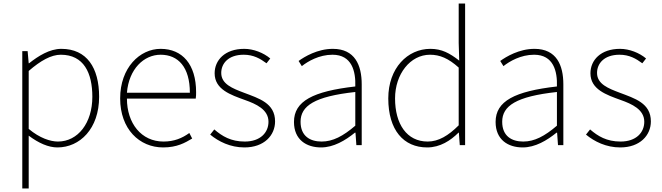

<svg xmlns="http://www.w3.org/2000/svg" viewBox="-20 -814 3711 1077"><path d="M141 -416C208 -474 267 -507 321 -507C450 -507 498 -405 498 -271C498 -124 417 -20 305 -20C263 -20 203 -39 141 -91ZM105 243H141V-53C197 -11 252 13 302 13C428 13 536 -92 536 -271C536 -434 467 -540 324 -540C258 -540 195 -500 143 -459H141L135 -527H105Z M895 13C973 13 1018 -13 1058 -37L1042 -68C1002 -39 957 -20 897 -20C773 -20 692 -122 692 -261H1078C1080 -274 1080 -286 1080 -297C1080 -453 1003 -540 881 -540C764 -540 654 -434 654 -262C654 -90 762 13 895 13ZM692 -294C703 -427 787 -507 881 -507C980 -507 1045 -437 1045 -294Z M1351 13C1462 13 1523 -55 1523 -133C1523 -236 1432 -262 1348 -294C1285 -318 1221 -342 1221 -405C1221 -457 1260 -507 1347 -507C1402 -507 1440 -485 1475 -459L1496 -486C1458 -518 1402 -540 1350 -540C1241 -540 1184 -476 1184 -403C1184 -312 1274 -282 1354 -253C1416 -231 1486 -200 1486 -131C1486 -71 1441 -20 1353 -20C1275 -20 1226 -50 1182 -88L1159 -59C1206 -20 1272 13 1351 13Z M1781 13C1851 13 1917 -26 1971 -70H1974L1979 0H2009V-341C2009 -448 1971 -540 1847 -540C1761 -540 1688 -496 1655 -472L1673 -443C1707 -470 1770 -507 1845 -507C1954 -507 1976 -414 1973 -329C1736 -302 1629 -247 1629 -130C1629 -30 1699 13 1781 13ZM1784 -20C1720 -20 1666 -50 1666 -131C1666 -220 1744 -273 1973 -298V-109C1904 -50 1847 -20 1784 -20Z M2376 13C2449 13 2508 -26 2552 -70H2554L2559 0H2589V-794H2553V-573L2556 -474C2502 -516 2458 -540 2394 -540C2266 -540 2158 -432 2158 -262C2158 -84 2244 13 2376 13ZM2379 -20C2262 -20 2196 -118 2196 -262C2196 -398 2281 -507 2392 -507C2447 -507 2495 -487 2553 -435V-111C2495 -53 2440 -20 2379 -20Z M2912 13C2982 13 3048 -26 3102 -70H3105L3110 0H3140V-341C3140 -448 3102 -540 2978 -540C2892 -540 2819 -496 2786 -472L2804 -443C2838 -470 2901 -507 2976 -507C3085 -507 3107 -414 3104 -329C2867 -302 2760 -247 2760 -130C2760 -30 2830 13 2912 13ZM2915 -20C2851 -20 2797 -50 2797 -131C2797 -220 2875 -273 3104 -298V-109C3035 -50 2978 -20 2915 -20Z M3459 13C3570 13 3631 -55 3631 -133C3631 -236 3540 -262 3456 -294C3393 -318 3329 -342 3329 -405C3329 -457 3368 -507 3455 -507C3510 -507 3548 -485 3583 -459L3604 -486C3566 -518 3510 -540 3458 -540C3349 -540 3292 -476 3292 -403C3292 -312 3382 -282 3462 -253C3524 -231 3594 -200 3594 -131C3594 -71 3549 -20 3461 -20C3383 -20 3334 -50 3290 -88L3267 -59C3314 -20 3380 13 3459 13Z"/></svg>

Font: Noto Sans Japanese Thin
Style: Regular
Weight: 100
Designer: Ryoko NISHIZUKA (kana & ideographs); Paul D. Hunt (Latin, Greek & Cyrillic); Wenlong ZHANG (bopomofo); Sandoll Communica
Foundry: Adobe Systems Incorporated
Version: Version 1.000;PS 1;hotconv 1.0.78;makeotf.lib2.5.61930